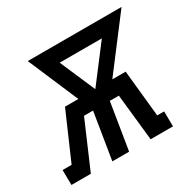

<svg xmlns="http://www.w3.org/2000/svg" viewBox="-157 -646 779 773"><g transform="rotate(-30 232.0 -260.0)"><path d="M-35 0 -36 -70H6L100 -286H162L62 -520H498L320 -286H382L404 -70H436L437 0H333L310 -216H268L233 0H155L190 -216H148L55 0ZM241 -286 366 -450H170Z"/></g></svg>

Font: Iosevka Curly Slab
Style: Italic
Weight: 400
Italic angle: -9°
Monospace: yes
Designer: Belleve Invis
Foundry: Belleve Invis
Version: Version 22.1.2; ttfautohint (v1.8.4)